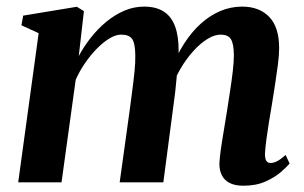

<svg xmlns="http://www.w3.org/2000/svg" viewBox="-20 -566 944 596"><path d="M240.5 -531.5 224.5 -392Q240 -421 261.5 -448.5Q283 -476 309.5 -498Q336 -520 365.8 -532.8Q395.5 -545.5 427.5 -545.5Q464.5 -545.5 488.5 -530Q512.5 -514.5 523.8 -483.2Q535 -452 534.5 -405Q534.5 -397.5 533.8 -387.2Q533 -377 531.5 -365.8Q530 -354.5 528.5 -343.5L511.5 -349.5Q528.5 -395 551.8 -431Q575 -467 603.2 -492.5Q631.5 -518 664 -531.8Q696.5 -545.5 731.5 -545.5Q785 -545.5 815.8 -513.5Q846.5 -481.5 846.5 -416.5Q846.5 -396 842.8 -366.5Q839 -337 834 -305Q829 -273 824.5 -244.5Q820 -218 815.2 -189Q810.5 -160 807 -133.8Q803.5 -107.5 802.5 -89Q802.5 -72 807.2 -66Q812 -60 819.5 -60Q829 -60 840 -65.5Q851 -71 866.5 -85L879 -58.5Q870.5 -48 851.8 -31.8Q833 -15.5 804 -2.5Q775 10.5 735.5 10.5Q709 10.5 692.5 1.8Q676 -7 668.5 -22.2Q661 -37.5 661 -57.5Q661.5 -72.5 665.2 -100Q669 -127.5 674.5 -159.2Q680 -191 684.5 -220.5Q689 -250 694 -282.2Q699 -314.5 702.5 -344Q706 -373.5 706 -395.5Q705.5 -431 696.5 -444.8Q687.5 -458.5 665 -458.5Q646 -458.5 624.2 -445.2Q602.5 -432 580.8 -408.2Q559 -384.5 540.5 -353Q522 -321.5 509.5 -284.5L531.5 -365.5Q530 -345 528.2 -324Q526.5 -303 524 -281.8Q521.5 -260.5 518.5 -239L487 0H351.5L382 -219.5Q386 -250 390.2 -282Q394.5 -314 397.5 -343.5Q400.5 -373 400 -394.5Q399.5 -432 390 -445.2Q380.5 -458.5 356 -458.5Q339.5 -458.5 320.2 -447Q301 -435.5 281.2 -415.5Q261.5 -395.5 244.2 -370.5Q227 -345.5 215 -318.5L171 0H36.5L100 -463L46.5 -487.5L52 -517.5L218.5 -545Z"/></svg>

Font: Merriweather 72pt
Style: Bold Italic
Weight: 700
Italic angle: -7.8°
Version: Version 2.101